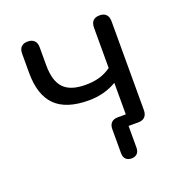

<svg xmlns="http://www.w3.org/2000/svg" viewBox="-117 -594 785 832"><g transform="rotate(-20 276.0 -178.0)"><path d="M350.3 136.9Q333.8 136.9 324.3 127.4Q314.8 118 314.8 99.5V-10.6Q314.8 -30.1 325.1 -40.6Q335.4 -51.1 354.9 -51.1H409.3L391.7 -32.6V-196.6Q363.6 -179.9 331.4 -171.3Q299.2 -162.7 262.8 -162.7Q158.6 -162.7 109 -212.2Q59.5 -261.8 59.5 -363.1V-452Q59.5 -472.4 69.9 -482.9Q80.3 -493.3 99.7 -493.3Q119.1 -493.3 129.8 -482.9Q140.5 -472.4 140.5 -452V-368.8Q140.5 -296.8 171.8 -263.8Q203.1 -230.8 272.6 -230.8Q308.6 -230.8 336.7 -238.9Q364.8 -247 390.7 -265.3V-450.6Q390.7 -493.3 431.5 -493.3Q451.3 -493.3 461.5 -482.4Q471.7 -471.5 471.7 -450.6V-41.7Q471.7 -21.9 461.3 -10.9Q450.9 0 431.5 0H366.4L385.9 -18.1V99.5Q385.9 118 376.4 127.4Q366.9 136.9 350.3 136.9Z"/></g></svg>

Font: Nunito ExtraLight
Style: Regular
Weight: 200
Designer: Vernon Adams
Foundry: Vernon Adams
Version: Version 3.602